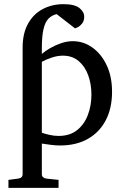

<svg xmlns="http://www.w3.org/2000/svg" viewBox="-20 -694 599 932"><path d="M21 217.8V179.2L68.8 172.9Q89.8 169.4 89.8 151.9V-462.4Q89.8 -532.7 116.5 -579.8Q143.1 -627 188.2 -650.4Q233.4 -673.8 288.1 -673.8Q341.8 -673.8 365.2 -655.3Q388.7 -636.7 388.7 -612.8Q388.7 -592.8 378.9 -580.3Q369.1 -567.9 358.2 -562.3Q347.2 -556.6 343.8 -556.6L254.9 -625.5Q231 -619.6 215.1 -603.3Q199.2 -586.9 191.2 -552.7Q183.1 -518.6 183.1 -459V-432.1Q198.7 -445.8 222.9 -460Q247.1 -474.1 275.9 -484.1Q304.7 -494.1 333 -494.1Q384.8 -494.1 428 -463.6Q471.2 -433.1 497.6 -377.9Q523.9 -322.8 523.9 -248Q523.9 -169.4 493.7 -110.8Q463.4 -52.2 406.7 -20Q350.1 12.2 271 12.2Q251.5 12.2 225.8 9Q200.2 5.9 183.1 2.9V151.9Q183.1 161.1 189.5 166.5Q195.8 171.9 205.1 172.9L264.2 179.2V217.8ZM264.2 -34.2Q319.3 -34.2 354.5 -62.5Q389.6 -90.8 406.7 -136.5Q423.8 -182.1 423.8 -233.9Q423.8 -285.6 408.2 -328.6Q392.6 -371.6 361.8 -397.7Q331.1 -423.8 285.2 -423.8Q257.8 -423.8 229 -413.8Q200.2 -403.8 183.1 -394V-49.8Q195.8 -44.9 218.8 -39.6Q241.7 -34.2 264.2 -34.2Z"/></svg>

Font: Charis
Style: Regular
Weight: 400
Designer: Walt Agee, Miriam Martin, Annie Olsen, Victor Gaultney, Lorna Priest, Alan Ward, Bob Hallissy, Martin Hosken, Sharon Cor
Foundry: SIL Global
Version: Version 7.000